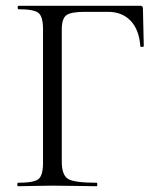

<svg xmlns="http://www.w3.org/2000/svg" viewBox="-20 -645 553 665"><path d="M42 0Q40 0 40 -6Q40 -12 42 -12Q97 -12 113 -24.5Q129 -37 129 -81V-544Q129 -587 113.5 -600Q98 -613 44 -613Q41 -613 41 -619Q41 -625 44 -625H466Q475 -625 475 -616L478 -485Q478 -483 472 -482.5Q466 -482 466 -485Q462 -542 432.5 -573Q403 -604 354 -604H274Q225 -604 209.5 -592Q194 -580 194 -543V-85Q194 -39 215.5 -25.5Q237 -12 315 -12Q317 -12 317 -6Q317 0 315 0Q295 0 244.5 -1Q194 -2 161 -2Q138 -2 97.5 -1Q57 0 42 0Z"/></svg>

Font: Cormorant Infant
Style: Regular
Weight: 400
Designer: Christian Thalmann (Catharsis Fonts)
Version: Version 1.000;PS 002.000;hotconv 1.0.88;makeotf.lib2.5.64775